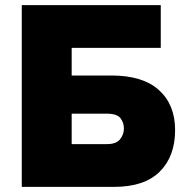

<svg xmlns="http://www.w3.org/2000/svg" viewBox="-20 -730 721 750"><path d="M65 0V-710H608V-543H260V-435H416Q538 -435 601 -378Q664 -321 664 -222Q664 -119 604 -59.5Q544 0 426 0ZM260 -167H397Q434 -167 449 -186Q464 -205 464 -228Q464 -251 450.5 -268.5Q437 -286 396 -286H260Z"/></svg>

Font: Raleway Black
Style: Regular
Weight: 900
Designer: Matt McInerney, Pablo Impallari, Rodrigo Fuenzalida
Foundry: Matt McInerney, Pablo Impallari, Rodrigo Fuenzalida
Version: Version 4.026